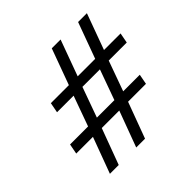

<svg xmlns="http://www.w3.org/2000/svg" viewBox="-175 -865 1032 1032"><g transform="rotate(-45 340.5 -349.0)"><path d="M298 0 374 -205H241L165 0H98L174 -205H47L58 -263H195L257 -435H131L142 -493H279L354 -698H421L346 -493H479L554 -698H621L546 -493H672L661 -435H524L462 -263H588L577 -205H441L365 0ZM262 -263H395L457 -435H324Z"/></g></svg>

Font: Aneliza
Style: Italic
Weight: 400
Italic angle: -11.31°
Designer: Mike Abbink, Paul van der Laan, Pieter van Rosmalen
Foundry: Bold Monday
Version: Version 3.0